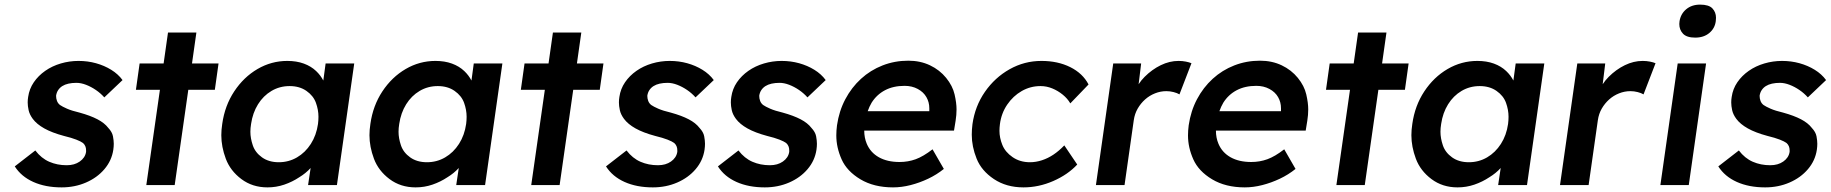

<svg xmlns="http://www.w3.org/2000/svg" viewBox="-20 -802 7933 832"><path d="M247 10Q177 10 124.5 -13.5Q72 -37 44 -81L133 -150Q159 -116 193.5 -101Q228 -86 269 -86Q286 -86 300 -90Q314 -94 325.5 -102Q337 -110 344 -120.5Q351 -131 353 -144Q353 -148 353 -151Q353 -170 340 -182Q331 -189 310.5 -197Q290 -205 257 -213Q205 -227 172 -245.5Q139 -264 122 -287Q108 -306 104 -324.5Q100 -343 100 -358Q100 -370 102 -382Q107 -417 126.5 -445.5Q146 -474 176 -495Q206 -516 243.5 -527Q281 -538 320 -538Q360 -538 396 -528Q432 -518 462 -499.5Q492 -481 511 -455L432 -380Q416 -398 395.5 -412Q375 -426 353 -434.5Q331 -443 311 -443Q292 -443 276.5 -439.5Q261 -436 250 -429Q239 -422 232 -411.5Q225 -401 223 -387Q223 -375 227 -364.5Q231 -354 240 -347Q250 -340 270.5 -331Q291 -322 325 -314Q372 -301 402.5 -285Q433 -269 449 -248Q466 -230 469.5 -211.5Q473 -193 473 -179Q473 -167 471 -153Q464 -106 432.5 -69Q401 -32 352.5 -11Q304 10 247 10Z M569 -413 585 -527H689L708 -661H831L812 -527H927L911 -413H796L737 0H614L673 -413Z M1139 10Q1074 10 1026 -26Q978 -62 958.5 -114Q939 -166 939 -216Q939 -239 943 -265Q954 -344 995 -406Q1036 -468 1096 -503Q1156 -538 1225 -538Q1265 -538 1296.5 -526.5Q1328 -515 1350 -494Q1369 -476 1381 -453L1391 -527H1515L1440 0H1315L1326 -74Q1305 -51 1277 -34Q1247 -14 1212 -2Q1177 10 1139 10ZM1188 -99Q1231 -99 1267 -120Q1303 -141 1327 -178.5Q1351 -216 1358 -265Q1360 -281 1360 -296Q1360 -326 1349 -356.5Q1338 -387 1308 -408Q1278 -429 1235 -429Q1192 -429 1156.5 -408Q1121 -387 1098 -350Q1075 -313 1068 -265Q1065 -247 1065 -231Q1065 -203 1075.5 -172Q1086 -141 1115.5 -120Q1145 -99 1188 -99Z M1781 10Q1716 10 1668 -26Q1620 -62 1600.5 -114Q1581 -166 1581 -216Q1581 -239 1585 -265Q1596 -344 1637 -406Q1678 -468 1738 -503Q1798 -538 1867 -538Q1907 -538 1938.5 -526.5Q1970 -515 1992 -494Q2011 -476 2023 -453L2033 -527H2157L2082 0H1957L1968 -74Q1947 -51 1919 -34Q1889 -14 1854 -2Q1819 10 1781 10ZM1830 -99Q1873 -99 1909 -120Q1945 -141 1969 -178.5Q1993 -216 2000 -265Q2002 -281 2002 -296Q2002 -326 1991 -356.5Q1980 -387 1950 -408Q1920 -429 1877 -429Q1834 -429 1798.5 -408Q1763 -387 1740 -350Q1717 -313 1710 -265Q1707 -247 1707 -231Q1707 -203 1717.5 -172Q1728 -141 1757.5 -120Q1787 -99 1830 -99Z M2237 -413 2253 -527H2357L2376 -661H2499L2480 -527H2595L2579 -413H2464L2405 0H2282L2341 -413Z M2809 10Q2739 10 2686.5 -13.5Q2634 -37 2606 -81L2695 -150Q2721 -116 2755.5 -101Q2790 -86 2831 -86Q2848 -86 2862 -90Q2876 -94 2887.5 -102Q2899 -110 2906 -120.5Q2913 -131 2915 -144Q2915 -148 2915 -151Q2915 -170 2902 -182Q2893 -189 2872.5 -197Q2852 -205 2819 -213Q2767 -227 2734 -245.5Q2701 -264 2684 -287Q2670 -306 2666 -324.5Q2662 -343 2662 -358Q2662 -370 2664 -382Q2669 -417 2688.5 -445.5Q2708 -474 2738 -495Q2768 -516 2805.5 -527Q2843 -538 2882 -538Q2922 -538 2958 -528Q2994 -518 3024 -499.5Q3054 -481 3073 -455L2994 -380Q2978 -398 2957.5 -412Q2937 -426 2915 -434.5Q2893 -443 2873 -443Q2854 -443 2838.5 -439.5Q2823 -436 2812 -429Q2801 -422 2794 -411.5Q2787 -401 2785 -387Q2785 -375 2789 -364.5Q2793 -354 2802 -347Q2812 -340 2832.5 -331Q2853 -322 2887 -314Q2934 -301 2964.5 -285Q2995 -269 3011 -248Q3028 -230 3031.5 -211.5Q3035 -193 3035 -179Q3035 -167 3033 -153Q3026 -106 2994.5 -69Q2963 -32 2914.5 -11Q2866 10 2809 10Z M3294 10Q3224 10 3171.5 -13.5Q3119 -37 3091 -81L3180 -150Q3206 -116 3240.5 -101Q3275 -86 3316 -86Q3333 -86 3347 -90Q3361 -94 3372.5 -102Q3384 -110 3391 -120.5Q3398 -131 3400 -144Q3400 -148 3400 -151Q3400 -170 3387 -182Q3378 -189 3357.5 -197Q3337 -205 3304 -213Q3252 -227 3219 -245.5Q3186 -264 3169 -287Q3155 -306 3151 -324.5Q3147 -343 3147 -358Q3147 -370 3149 -382Q3154 -417 3173.5 -445.5Q3193 -474 3223 -495Q3253 -516 3290.5 -527Q3328 -538 3367 -538Q3407 -538 3443 -528Q3479 -518 3509 -499.5Q3539 -481 3558 -455L3479 -380Q3463 -398 3442.5 -412Q3422 -426 3400 -434.5Q3378 -443 3358 -443Q3339 -443 3323.5 -439.5Q3308 -436 3297 -429Q3286 -422 3279 -411.5Q3272 -401 3270 -387Q3270 -375 3274 -364.5Q3278 -354 3287 -347Q3297 -340 3317.5 -331Q3338 -322 3372 -314Q3419 -301 3449.5 -285Q3480 -269 3496 -248Q3513 -230 3516.5 -211.5Q3520 -193 3520 -179Q3520 -167 3518 -153Q3511 -106 3479.5 -69Q3448 -32 3399.5 -11Q3351 10 3294 10Z M3850 10Q3767 10 3708.5 -25Q3650 -60 3627 -111.5Q3604 -163 3604 -215Q3604 -236 3607 -259Q3616 -321 3643 -372Q3670 -423 3711 -460.5Q3752 -498 3804.5 -518.5Q3857 -539 3916 -539Q3968 -539 4010 -519Q4052 -499 4080 -464.5Q4108 -430 4116.5 -393Q4125 -356 4125 -328Q4125 -304 4121 -279L4114 -236H3725Q3725 -205 3736 -179Q3752 -141 3788.5 -120.5Q3825 -100 3878 -100Q3915 -100 3948 -112Q3981 -124 4021 -155L4070 -70Q4039 -45 4002 -27.5Q3965 -10 3926 0Q3887 10 3850 10ZM4007 -320V-325Q4007 -329 4007 -333Q4007 -359 3994.5 -381Q3982 -403 3957 -416.5Q3932 -430 3900 -430Q3851 -430 3815 -411Q3779 -392 3757 -357Q3747 -340 3740 -320Z M4415 10Q4341 10 4287 -26Q4233 -62 4212 -114.5Q4191 -167 4191 -218Q4191 -240 4194 -264Q4205 -342 4248 -404Q4291 -466 4355 -502Q4419 -538 4493 -538Q4564 -538 4618 -511Q4672 -484 4697 -436L4618 -354Q4606 -375 4585 -392Q4564 -409 4539.5 -419Q4515 -429 4489 -429Q4445 -429 4407.5 -407.5Q4370 -386 4344.5 -348.5Q4319 -311 4313 -264Q4311 -249 4311 -235Q4311 -205 4323.5 -174Q4336 -143 4368 -121Q4400 -99 4443 -99Q4469 -99 4495 -107.5Q4521 -116 4545 -132Q4569 -148 4592 -172L4648 -89Q4607 -45 4544 -17.5Q4481 10 4415 10Z M4729 0 4804 -527H4925L4914 -437Q4925 -454 4940 -469Q4972 -501 5010 -519.5Q5048 -538 5087 -538Q5104 -538 5119 -535Q5134 -532 5143 -528L5091 -393Q5081 -399 5065.5 -403Q5050 -407 5034 -407Q5009 -407 4985 -397.5Q4961 -388 4942 -371Q4923 -354 4910 -331.5Q4897 -309 4893 -281L4853 0Z M5374 10Q5291 10 5232.5 -25Q5174 -60 5151 -111.5Q5128 -163 5128 -215Q5128 -236 5131 -259Q5140 -321 5167 -372Q5194 -423 5235 -460.5Q5276 -498 5328.5 -518.5Q5381 -539 5440 -539Q5492 -539 5534 -519Q5576 -499 5604 -464.5Q5632 -430 5640.5 -393Q5649 -356 5649 -328Q5649 -304 5645 -279L5638 -236H5249Q5249 -205 5260 -179Q5276 -141 5312.5 -120.5Q5349 -100 5402 -100Q5439 -100 5472 -112Q5505 -124 5545 -155L5594 -70Q5563 -45 5526 -27.5Q5489 -10 5450 0Q5411 10 5374 10ZM5531 -320V-325Q5531 -329 5531 -333Q5531 -359 5518.5 -381Q5506 -403 5481 -416.5Q5456 -430 5424 -430Q5375 -430 5339 -411Q5303 -392 5281 -357Q5271 -340 5264 -320Z M5726 -413 5742 -527H5846L5865 -661H5988L5969 -527H6084L6068 -413H5953L5894 0H5771L5830 -413Z M6296 10Q6231 10 6183 -26Q6135 -62 6115.5 -114Q6096 -166 6096 -216Q6096 -239 6100 -265Q6111 -344 6152 -406Q6193 -468 6253 -503Q6313 -538 6382 -538Q6422 -538 6453.5 -526.5Q6485 -515 6507 -494Q6526 -476 6538 -453L6548 -527H6672L6597 0H6472L6483 -74Q6462 -51 6434 -34Q6404 -14 6369 -2Q6334 10 6296 10ZM6345 -99Q6388 -99 6424 -120Q6460 -141 6484 -178.5Q6508 -216 6515 -265Q6517 -281 6517 -296Q6517 -326 6506 -356.5Q6495 -387 6465 -408Q6435 -429 6392 -429Q6349 -429 6313.5 -408Q6278 -387 6255 -350Q6232 -313 6225 -265Q6222 -247 6222 -231Q6222 -203 6232.5 -172Q6243 -141 6272.5 -120Q6302 -99 6345 -99Z M6740 0 6815 -527H6936L6925 -437Q6936 -454 6951 -469Q6983 -501 7021 -519.5Q7059 -538 7098 -538Q7115 -538 7130 -535Q7145 -532 7154 -528L7102 -393Q7092 -399 7076.5 -403Q7061 -407 7045 -407Q7020 -407 6996 -397.5Q6972 -388 6953 -371Q6934 -354 6921 -331.5Q6908 -309 6904 -281L6864 0Z M7326 -639Q7289 -639 7273 -656Q7257 -673 7257 -698Q7257 -704 7258 -710Q7263 -742 7287 -762Q7311 -782 7347 -782Q7385 -782 7400.5 -765.5Q7416 -749 7416 -725Q7416 -718 7415 -710Q7411 -679 7387 -659Q7363 -639 7326 -639ZM7175 0 7250 -527H7373L7298 0Z M7629 10Q7559 10 7506.5 -13.5Q7454 -37 7426 -81L7515 -150Q7541 -116 7575.5 -101Q7610 -86 7651 -86Q7668 -86 7682 -90Q7696 -94 7707.5 -102Q7719 -110 7726 -120.5Q7733 -131 7735 -144Q7735 -148 7735 -151Q7735 -170 7722 -182Q7713 -189 7692.5 -197Q7672 -205 7639 -213Q7587 -227 7554 -245.5Q7521 -264 7504 -287Q7490 -306 7486 -324.5Q7482 -343 7482 -358Q7482 -370 7484 -382Q7489 -417 7508.5 -445.5Q7528 -474 7558 -495Q7588 -516 7625.5 -527Q7663 -538 7702 -538Q7742 -538 7778 -528Q7814 -518 7844 -499.5Q7874 -481 7893 -455L7814 -380Q7798 -398 7777.5 -412Q7757 -426 7735 -434.5Q7713 -443 7693 -443Q7674 -443 7658.5 -439.5Q7643 -436 7632 -429Q7621 -422 7614 -411.5Q7607 -401 7605 -387Q7605 -375 7609 -364.5Q7613 -354 7622 -347Q7632 -340 7652.5 -331Q7673 -322 7707 -314Q7754 -301 7784.5 -285Q7815 -269 7831 -248Q7848 -230 7851.5 -211.5Q7855 -193 7855 -179Q7855 -167 7853 -153Q7846 -106 7814.5 -69Q7783 -32 7734.5 -11Q7686 10 7629 10Z"/></svg>

Font: Lexend Med
Style: Italic
Weight: 500
Italic angle: -8.13011°
Designer: Bonnie Shaver-Troup, Thomas Jockin
Foundry: Lexend
Version: Version 1.007